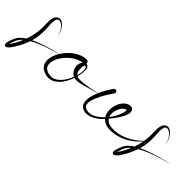

<svg xmlns="http://www.w3.org/2000/svg" viewBox="-21 -813 1392 1392"><g transform="rotate(45 675.5 -117.0)"><path d="M142.9 -298.9C130.5 -314.6 103.4 -339.1 76.4 -322.9C48.5 -306.1 48.2 -259.8 50 -213.9C52.4 -152.7 40.3 -98.9 24 -54.5C-0.9 -38.6 -25.4 -18 -37.2 8.7C-45.5 28.2 -52.4 44.6 -56.7 63.3C-61.4 83.6 -52.4 103.4 -31.4 89.6C-15.2 78.9 -4.8 62.4 7.5 42.9C28 10.4 45.1 -26.7 56.9 -60.8C127.1 -101.5 221.7 -129.9 301.7 -149.3C301.8 -149.4 301.8 -149.4 301.8 -149.5C301.8 -149.5 255.5 -139.9 246.4 -137.7C194.5 -125.5 112.3 -100.4 61.8 -75.6C73.1 -112.1 79.1 -157.7 75.7 -217.6C73.3 -258.5 64.8 -337.3 118 -311C145.1 -297.6 164.6 -260.8 171 -234.6C171.1 -234.3 171.4 -234.1 171.6 -234.1C172 -234.1 172.3 -234.4 172.3 -234.7C172.3 -234.8 172.3 -234.8 172.3 -234.9C167.6 -254 159.1 -278.4 142.9 -298.9ZM15.2 -32.1C2.1 -0.6 -17.2 37.7 -36.7 62C-28.4 23.2 -12.4 -8.9 15.2 -32.1Z M479.3 -123.3C486.8 -152.1 505.3 -235.1 459.2 -232.2C459.8 -233.8 460.2 -236.4 460.2 -238.1C460.2 -248.1 452 -256.3 442 -256.3C397.3 -256.3 357.9 -232.5 335.2 -214.9C300.8 -188.4 253.7 -134.5 242.9 -73.7C231.6 -9.9 267.1 25.9 322.1 34C362.7 39.9 392.5 20.7 413.2 0.4C442.1 -28 459.9 -64.3 471.9 -99.2C501.7 -90.7 529.7 -100.6 560 -108.4C610.5 -121.3 653.8 -135 699.1 -148.2C699.4 -148.3 699.6 -148.6 699.6 -148.9C699.6 -149.3 699.3 -149.7 698.9 -149.7C698.8 -149.7 698.8 -149.7 698.7 -149.6C657 -137.3 610.5 -126.9 557.7 -120.5C527.5 -116.9 498.7 -113.1 479.3 -123.3ZM436.5 -219.6C403.5 -181.2 424.9 -119 463.5 -102.2C446.3 -58.4 415.1 -4.5 366.2 11.4C336.6 21 300.7 8.9 286 -4.4C257.3 -30.4 272.2 -79.3 289.2 -109.3C312 -149.7 340.2 -175.5 370 -195C382.5 -203.2 414.4 -218.1 436.5 -219.6ZM457.7 -151.8C453.5 -166.6 450.7 -224.6 469.7 -214.8C491.4 -203.6 478 -147.9 472.2 -127.9C465.3 -133.8 460.2 -143 457.7 -151.8Z M742.7 -250.9C737.8 -250.9 731.7 -247.7 728.9 -243.8C728.9 -243.8 728.1 -242.7 727.2 -241.4C703.4 -206.9 680.4 -168.1 660.7 -114.9C645.9 -75.2 632.8 -12.5 671.8 12.4C720.7 43.7 783.2 5.5 810.1 -17.3C820.9 -26.4 830.7 -36.1 839.3 -45.5C858 -24.7 887.3 -12.6 927.3 -13.6C1035.4 -16.3 1116.9 -81.9 1162.5 -140C1170.5 -150.2 1174.4 -156.4 1174.4 -156.7C1174.4 -156.9 1174.2 -157.1 1174 -157.1C1173.9 -157.1 1173.8 -157 1173.8 -156.9C1173.8 -156.9 1170.6 -152.8 1160.3 -141.8C1113.5 -92.3 1031.2 -31 927.3 -33.9C893.3 -34.9 869.9 -46.1 857 -66C883.3 -98.4 915.4 -139.1 931.4 -182.3C940.9 -207.9 938.9 -243 906.1 -243C877.1 -243 854.4 -223 840.5 -202.8C815.4 -166.2 802.4 -98.9 831.6 -55.3C812.6 -35.5 787.6 -14.3 760.5 -2.8C724.8 12.4 676.5 7.1 670.5 -26.8C665.7 -54.1 677.9 -83.1 687 -104.5C708.6 -155 732.4 -189.4 756.4 -224.2C758.2 -226.6 759.5 -231 759.5 -234C759.5 -243.3 752 -250.9 742.7 -250.9ZM904.6 -202.9C907.4 -184.7 900.9 -169.7 894.1 -152.3C883.3 -124.5 867.6 -97.9 851.1 -77.5C833.2 -123.2 860.6 -181 889.3 -197.9C895.4 -201.5 900.5 -202.7 904.6 -202.9Z M1249.9 -298.9C1237.5 -314.6 1210.4 -339.1 1183.4 -322.9C1155.5 -306.1 1155.2 -259.8 1157 -213.9C1159.4 -152.7 1147.3 -98.9 1131 -54.5C1106.1 -38.6 1081.6 -18 1069.8 8.7C1061.5 28.2 1054.6 44.6 1050.3 63.3C1045.6 83.6 1054.6 103.4 1075.6 89.6C1091.8 78.9 1102.2 62.4 1114.5 42.9C1135 10.4 1152.1 -26.7 1163.9 -60.8C1234.1 -101.5 1328.7 -129.9 1408.7 -149.3C1408.8 -149.4 1408.8 -149.4 1408.8 -149.5C1408.8 -149.5 1362.5 -139.9 1353.4 -137.7C1301.5 -125.5 1219.3 -100.4 1168.8 -75.6C1180.1 -112.1 1186.1 -157.7 1182.7 -217.6C1180.3 -258.5 1171.8 -337.3 1225 -311C1252.1 -297.6 1271.6 -260.8 1278 -234.6C1278.1 -234.3 1278.4 -234.1 1278.6 -234.1C1279 -234.1 1279.3 -234.4 1279.3 -234.7C1279.3 -234.8 1279.3 -234.8 1279.3 -234.9C1274.6 -254 1266.1 -278.4 1249.9 -298.9ZM1122.2 -32.1C1109.1 -0.6 1089.8 37.7 1070.3 62C1078.6 23.2 1094.6 -8.9 1122.2 -32.1Z"/></g></svg>

Font: Sinatra
Style: Regular
Weight: 400
Designer: Fahmi
Version: Version 0.1